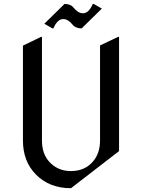

<svg xmlns="http://www.w3.org/2000/svg" viewBox="-20 -946 728 985"><path d="M344.2 19.5Q232.9 19.5 163.6 -51.3Q97.7 -118.7 97.7 -224.6V-711.9L190.4 -756.8H195.3V-224.6Q195.3 -159.2 230.5 -118.7Q273.9 -68.4 344.2 -68.4Q416 -68.4 458 -118.7Q493.2 -160.6 493.2 -224.6V-712.9L585.9 -756.8H590.8V-170.9ZM249 -800.3 207.5 -824.2 311 -925.8Q342.3 -925.8 357.4 -906.7Q380.4 -877.9 405.8 -877.9Q435.5 -877.9 456.1 -925.8H460.9L502.4 -901.9L398.9 -800.3Q367.7 -800.3 352.5 -819.3Q329.6 -848.1 304.2 -848.1Q274.4 -848.1 253.9 -800.3Z"/></svg>

Font: Nova Cut
Style: Book
Weight: 400
Version: Version 2.000